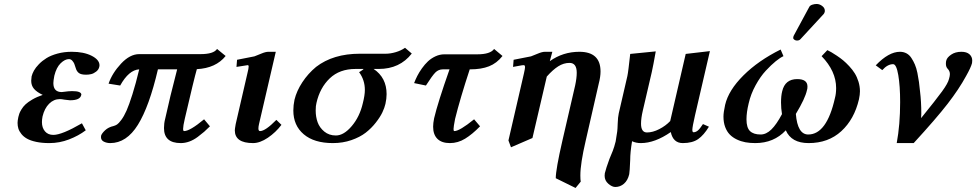

<svg xmlns="http://www.w3.org/2000/svg" viewBox="-20 -704 4886 961"><path d="M192.9 -121.1Q189.9 -105.5 189.9 -92.8Q189.9 -64.5 205.1 -46.6Q220.2 -28.8 247.1 -28.8Q290 -28.8 390.1 -86.9L409.2 -51.8Q373 -24.4 325.4 -6.1Q277.8 12.2 227.1 12.2Q189.9 12.2 161.4 6.1Q132.8 0 115.5 -9.8Q98.1 -19.5 87.2 -33.2Q76.2 -46.9 72 -60.3Q67.9 -73.7 67.9 -88.9Q67.9 -99.6 71.8 -118.2Q74.2 -127.9 76.7 -135.3Q79.1 -142.6 87.4 -156.5Q95.7 -170.4 107.7 -181.6Q119.6 -192.9 142.1 -206.1Q164.6 -219.2 193.8 -229Q164.1 -243.2 150.1 -259.5Q136.2 -275.9 136.2 -299.8Q136.2 -306.2 138.2 -321.8Q141.6 -335.4 149.9 -350.6Q158.2 -365.7 174.8 -382.8Q191.4 -399.9 213.1 -413.3Q234.9 -426.8 267.8 -435.8Q300.8 -444.8 338.9 -444.8Q399.4 -444.8 438.7 -424.8Q478 -404.8 478 -377Q478 -373 477.1 -370.1Q474.1 -355.5 461.4 -345.7Q448.7 -335.9 436.3 -333Q423.8 -330.1 411.1 -330.1Q385.3 -330.1 374.3 -338.9Q363.3 -347.7 358.9 -363.8Q355 -377 351.8 -384.8Q348.6 -392.6 341.6 -400.4Q334.5 -408.2 325.2 -408.2Q305.2 -408.2 283.7 -387.5Q262.2 -366.7 252 -325.2Q247.1 -299.8 247.1 -288.1Q247.1 -243.2 289.1 -243.2Q292 -244.1 296.9 -244.1Q325.2 -248 340.8 -248Q387.2 -248 387.2 -230Q387.2 -228 386.2 -227.1Q380.4 -202.1 330.1 -202.1Q329.6 -202.1 303.2 -205.1Q288.1 -208 279.8 -208Q249 -208 225.8 -184.8Q202.6 -161.6 192.9 -121.1Z M983.4 -433.1Q1049.3 -433.1 1066.4 -459L1109.4 -423.8Q1060.5 -362.8 965.3 -357.9Q951.7 -311.5 904.8 -108.9Q896.5 -73.2 896.5 -59.1Q896.5 -47.9 901.4 -47.9Q930.7 -47.9 1001.5 -106.9L1030.8 -71.8Q1013.7 -54.7 1002.2 -44.7Q990.7 -34.7 970 -19Q949.2 -3.4 927.7 4.4Q906.2 12.2 884.8 12.2Q800.8 12.2 800.8 -63Q800.8 -86.9 806.6 -108.9Q829.6 -214.8 866.7 -356.9H770.5Q727.1 -170.9 670.2 -79.3Q613.3 12.2 531.7 12.2Q514.6 12.2 500 5.1Q485.4 -2 485.4 -18.1Q485.4 -19.5 485.8 -22Q486.3 -24.4 486.3 -25.9Q490.2 -37.1 506.3 -52.2Q522.5 -67.4 548.3 -73.2Q557.6 -75.7 565.7 -80.8Q573.7 -85.9 587.2 -103.8Q600.6 -121.6 613.3 -150.1Q626 -178.7 642.8 -231.9Q659.7 -285.2 676.8 -356.9Q625 -354 581.5 -275.9L523.4 -285.2Q541.5 -337.9 585.9 -385.5Q630.4 -433.1 676.8 -433.1Z M1360.4 -444.8 1276.4 -83Q1273.4 -69.8 1273.4 -61Q1273.4 -47.9 1281.7 -47.9Q1308.1 -47.9 1363.3 -104L1388.7 -79.1Q1360.4 -41.5 1320.8 -14.6Q1281.2 12.2 1246.6 12.2Q1155.3 12.2 1155.3 -51.8Q1155.3 -57.6 1159.7 -83L1218.3 -336.9Q1224.6 -361.8 1224.6 -371.1Q1224.6 -377.9 1219.7 -377.9Q1217.8 -377.9 1163.6 -369.1L1166.5 -404.8Q1241.7 -418.9 1253.4 -421.9Q1259.8 -424.3 1272.2 -429.4Q1284.7 -434.6 1288.6 -436Q1309.6 -444.8 1323.7 -444.8Z M1661.1 -25.9Q1700.7 -25.9 1740.5 -72.8Q1780.3 -119.6 1795.9 -187Q1806.2 -227.1 1806.2 -253.9Q1806.2 -303.7 1777.3 -342.8Q1781.7 -345.2 1784.9 -347.4Q1788.1 -349.6 1792 -352.1Q1795.9 -354.5 1797.9 -356.4Q1799.8 -358.4 1799.3 -358.9H1759.3Q1679.7 -358.9 1630.4 -311.8Q1581.1 -264.6 1564 -189Q1560.1 -174.8 1560.1 -150.9Q1560.1 -119.1 1569.8 -92Q1579.6 -64.9 1603.3 -45.4Q1627 -25.9 1661.1 -25.9ZM1562 -369.1Q1647.5 -435.1 1781.2 -435.1H1911.1Q1934.1 -435.1 1960.7 -442.9Q1987.3 -450.7 2007.3 -464.8L2041 -436Q1981 -358.9 1876 -358.9H1850.1Q1915 -315.4 1915 -232.9Q1915 -210 1909.2 -184.1Q1904.8 -164.6 1893.8 -141.4Q1882.8 -118.2 1860.8 -90.1Q1838.9 -62 1810.3 -39.8Q1781.7 -17.6 1738.8 -2.7Q1695.8 12.2 1646 12.2Q1552.2 12.2 1500.2 -32Q1448.2 -76.2 1448.2 -150.9Q1448.2 -177.7 1454.1 -205.1Q1464.8 -249 1493.2 -292.2Q1521.5 -335.4 1562 -369.1Z M2204.1 -432.1H2368.7Q2434.1 -432.1 2453.1 -459L2495.1 -423.8Q2466.3 -387.2 2427.5 -372.1Q2388.7 -356.9 2334 -356.9H2331.1Q2283.2 -211.4 2257.8 -108.9Q2250 -68.8 2250 -58.1Q2250 -47.9 2253.9 -47.9Q2280.3 -47.9 2353 -106.9L2382.8 -71.8Q2343.8 -31.7 2307.9 -9.8Q2272 12.2 2231.9 12.2Q2190.9 12.2 2169.4 -9Q2147.9 -30.3 2147.9 -69.8Q2147.9 -87.4 2152.8 -111.8Q2171.4 -190.9 2230 -356.9H2196.8Q2174.8 -356.9 2159.2 -341.3Q2143.6 -325.7 2111.8 -275.9L2052.7 -288.1Q2059.6 -306.2 2068.6 -324Q2077.6 -341.8 2091.8 -361.8Q2106 -381.8 2122.1 -397Q2138.2 -412.1 2159.7 -422.1Q2181.2 -432.1 2204.1 -432.1Z M2744.6 -444.8 2731.9 -397.9Q2797.9 -444.8 2879.9 -444.8Q2985.8 -444.8 2985.8 -346.2Q2985.8 -319.3 2976.6 -284.2L2911.6 0Q2884.8 114.7 2884.8 173.8Q2884.8 195.8 2886.7 205.1L2860.8 236.8L2761.7 188Q2761.7 144.5 2794.9 0L2858.9 -276.9Q2866.7 -313.5 2866.7 -339.8Q2866.7 -389.2 2830.6 -389.2Q2801.3 -389.2 2774.2 -372.1Q2747.1 -355 2716.8 -320.8L2645 -13.2L2537.6 33.2L2524.9 -1L2602.5 -336.9Q2607.9 -360.8 2607.9 -367.2Q2607.9 -377.9 2601.6 -377.9Q2597.2 -377.9 2592.3 -377.2Q2587.4 -376.5 2574.7 -374Q2562 -371.6 2547.9 -369.1L2550.8 -404.8Q2626 -418.9 2637.7 -421.9Q2644 -424.3 2656.5 -429.4Q2668.9 -434.6 2672.9 -436Q2693.8 -444.8 2708 -444.8Z M3059.6 231.9Q3043.5 231.9 3024.9 215.8Q3006.3 199.7 3006.3 175.8Q3006.3 167 3007.3 163.1Q3013.2 138.2 3030.3 91.8Q3032.2 86.4 3038.1 72.8Q3043.9 59.1 3047.1 51Q3050.3 43 3054.4 29.8Q3058.6 16.6 3061.5 3.9Q3063 -3.9 3069.3 -45.9Q3070.8 -55.2 3071.8 -86.7Q3072.8 -118.2 3077.1 -137.2L3120.1 -323.2Q3122.6 -334.5 3126 -362.1Q3129.4 -389.6 3131.8 -412.1L3134.3 -434.1L3262.2 -446.8Q3249.5 -375 3242.2 -342.8L3197.3 -149.9Q3188.5 -112.3 3188.5 -85Q3188.5 -41 3218.3 -41Q3247.1 -41 3279.5 -57.6Q3312 -74.2 3334.5 -98.1L3412.1 -434.1L3533.2 -448.2L3458.5 -126Q3445.3 -68.4 3445.3 -54.2Q3445.3 -42 3451.2 -42Q3462.4 -42 3472.9 -50.8Q3483.4 -59.6 3498.5 -83L3528.3 -69.8Q3502.9 -27.8 3474.4 -7.8Q3445.8 12.2 3397.5 12.2Q3349.1 12.2 3337.4 -43Q3257.8 12.2 3187.5 12.2Q3163.6 12.2 3143.6 2.9Q3134.3 58.6 3134.3 96.2Q3131.8 156.7 3129.4 168Q3122.1 199.2 3103 215.6Q3084 231.9 3059.6 231.9Z M4067.4 -684.1Q4082 -684.1 4095.2 -674.1Q4108.4 -664.1 4108.4 -650.9V-647Q4106.4 -636.2 4099.1 -629.9L3986.3 -507.8Q3980.5 -501 3968.3 -501Q3962.4 -501 3956.3 -504.9Q3950.2 -508.8 3950.2 -514.2Q3950.2 -520 3953.1 -525.9L4030.3 -668.9Q4034.2 -676.8 4045.4 -680.4Q4056.6 -684.1 4067.4 -684.1ZM4279.3 -207Q4255.9 -106.9 4190.9 -47.4Q4126 12.2 4027.3 12.2Q3940.9 12.2 3913.1 -51.8Q3853.5 12.2 3760.3 12.2Q3733.9 12.2 3711.2 8.1Q3688.5 3.9 3668 -5.9Q3647.5 -15.6 3632.8 -30.5Q3618.2 -45.4 3609.6 -68.4Q3601.1 -91.3 3601.1 -120.1Q3601.1 -141.6 3609.4 -179.2Q3626.5 -252.4 3701.2 -326.7Q3775.9 -400.9 3887.2 -456.1L3901.4 -422.9Q3885.7 -416 3863 -397.7Q3840.3 -379.4 3813.2 -350.3Q3786.1 -321.3 3762 -277.3Q3737.8 -233.4 3727.1 -186Q3716.3 -141.6 3716.3 -106.9Q3716.3 -64.9 3733.9 -47.9Q3751.5 -30.8 3787.1 -30.8Q3814.9 -30.8 3840.8 -55.9Q3866.7 -81.1 3894 -132.8Q3889.2 -161.6 3889.2 -190.9Q3889.2 -224.6 3895 -247.1Q3909.2 -308.1 3970.2 -308.1Q4021.5 -308.1 4021.5 -271Q4021.5 -258.8 4019 -252.9Q4010.3 -211.4 3963.4 -133.8Q3971.7 -30.8 4025.4 -30.8Q4118.2 -30.8 4159.2 -213.9Q4165 -235.4 4165 -263.2Q4165 -347.7 4092.3 -422.9L4121.1 -453.1Q4131.8 -447.8 4141.4 -442.4Q4150.9 -437 4168.5 -425.3Q4186 -413.6 4200.2 -401.9Q4214.4 -390.1 4230.7 -372.6Q4247.1 -355 4258.3 -336.9Q4269.5 -318.8 4276.9 -295.2Q4284.2 -271.5 4284.2 -247.1Q4284.2 -230.5 4279.3 -207Z M4792 -444.8Q4818.4 -444.8 4832.3 -432.4Q4846.2 -419.9 4846.2 -400.9Q4846.2 -393.1 4845.2 -388.2Q4839.8 -366.7 4815.9 -324.2Q4779.8 -257.8 4722.9 -184.3Q4666 -110.8 4553.2 12.2H4468.3Q4485.4 -80.1 4485.4 -192.9Q4485.4 -273.4 4476.1 -328.1Q4466.8 -382.8 4450.2 -382.8Q4422.4 -382.8 4396 -353L4363.3 -377Q4428.2 -444.8 4484.4 -444.8Q4502.4 -444.8 4517.1 -437Q4531.7 -429.2 4541.7 -413.8Q4551.8 -398.4 4559.3 -380.9Q4566.9 -363.3 4571.8 -338.9Q4576.7 -314.5 4579.6 -293.7Q4582.5 -272.9 4585 -246.1Q4591.3 -195.3 4591.3 -134.8Q4591.3 -120.1 4590.3 -112.8Q4665.5 -205.6 4695.3 -246.6Q4725.1 -287.6 4730 -309.1Q4734.4 -323.7 4734.4 -333Q4734.4 -348.6 4723.1 -359.9Q4714.4 -369.1 4714.4 -384.8Q4714.4 -396 4716.3 -400.9Q4719.7 -416 4740.5 -430.4Q4761.2 -444.8 4792 -444.8Z"/></svg>

Font: Linux Libertine
Style: Bold Italic
Weight: 700
Italic angle: -11.5°
Designer: Philipp H. Poll
Foundry: Philipp H. Poll
Version: Version 4.0.5